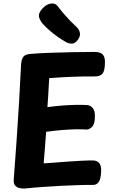

<svg xmlns="http://www.w3.org/2000/svg" viewBox="-20 -1078 663 1113"><path d="M121.3 15Q110.3 15 95.1 12.6Q79.8 10.2 68.9 -1.1Q58 -12.4 59.6 -37.1Q67.8 -143.7 75.7 -256.8Q83.6 -370 90.4 -483.6Q97.3 -597.1 102.3 -705.2Q104.3 -735.4 116 -749.7Q127.7 -764 159.9 -765.8Q207.2 -769.8 268.4 -771.9Q329.7 -774 396.9 -775.5Q464.1 -777 529.2 -777Q559.7 -777 574.1 -763.6Q588.4 -750.1 588.4 -718.9Q588.4 -669.3 574.8 -652.2Q561.2 -635 533.1 -635Q486.7 -635 452.2 -634.5Q417.7 -634 388.3 -632.5Q359 -631 330.2 -629.5Q301.4 -628 265.4 -625Q263.4 -591.4 261.8 -565.8Q260.2 -540.1 259 -515.3Q257.8 -490.6 254.8 -457Q298.8 -463 338.8 -466Q378.8 -469 415.3 -470Q451.8 -471 482.8 -469Q499.8 -469 514.9 -454.8Q530 -440.6 530.2 -406Q530.4 -359.6 514.2 -343.3Q498 -327 482 -327Q457 -329 421.6 -328.5Q386.2 -328 342.8 -324.5Q299.4 -321 247.4 -314Q243.4 -263.9 240.4 -220.4Q237.3 -177 233.1 -131Q268.1 -133 304.4 -136Q340.7 -139 377.3 -141.5Q414 -144 449.6 -146Q485.2 -148 517.7 -148Q541.6 -148 554.7 -133.3Q567.8 -118.6 566.2 -83.7Q564.7 -39.8 552.3 -22.9Q540 -6 520 -6Q500 -6 479.5 -6Q459 -6 439 -5Q392 -4 335.8 -1Q279.7 2 224 6Q168.3 10 121.3 15ZM365.9 -832.2Q342.3 -844.7 314.7 -864.4Q287 -884.1 262.6 -905.7Q238.2 -927.3 224.8 -943.6Q209.4 -963.7 205.7 -982.1Q201.9 -1000.6 225.6 -1028.1Q248.7 -1053.8 275.3 -1057.3Q302 -1060.8 315.7 -1040.8Q328.2 -1023.4 357.1 -989.8Q386 -956.2 424.2 -921.1Q438.2 -908.8 442.8 -888.9Q447.3 -869 431.9 -848.4Q416.6 -825.9 398.2 -825.3Q379.9 -824.8 365.9 -832.2Z"/></svg>

Font: Playpen Sans Deva
Style: Regular
Weight: 400
Designer: Pooja Saxena, Gunjan Panchal, Laura Meseguer, Veronika Burian, José Scaglione
Foundry: TypeTogether
Version: Version 2.000